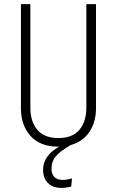

<svg xmlns="http://www.w3.org/2000/svg" viewBox="-20 -704 569 936"><path d="M448 -684V-176Q448 -110 416.5 -62Q385 -14 325 3Q274 32 252.5 57.5Q231 83 231 119Q231 144 245 158.5Q259 173 285 173Q306 173 331 166L327 206Q302 212 279 212Q236 212 213 187.5Q190 163 190 124Q190 55 268 11H265Q175 11 128.5 -41.5Q82 -94 82 -176V-684H128V-180Q128 -111 162 -71Q196 -31 265 -31Q334 -31 367.5 -71.5Q401 -112 401 -180V-684Z"/></svg>

Font: Fira Sans Extra Condensed ExtraLight
Style: Regular
Weight: 275
Width: 1
Designer: Carrois Corporate & Edenspiekermann AG
Foundry: Carrois Corporate GbR & Edenspiekermann AG
Version: Version 4.203